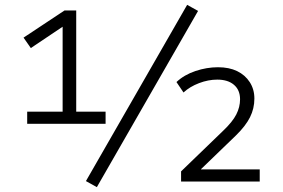

<svg xmlns="http://www.w3.org/2000/svg" viewBox="-20 -748 1167 791"><path d="M92 -238V-288H238V-658L265 -656L107 -550L77 -593L246 -705H294V-288H415V-238ZM379 23 334 -2 751 -728 796 -703ZM726 0V-42L899 -209Q938 -246 953.5 -276.5Q969 -307 969 -339Q969 -377 944 -398.5Q919 -420 875 -420Q838 -420 800 -405.5Q762 -391 736 -367L707 -410Q739 -440 785.5 -455.5Q832 -471 878 -471Q924 -471 957 -455Q990 -439 1009 -409.5Q1028 -380 1028 -342Q1028 -301 1010 -265Q992 -229 952 -190L808 -51V-50H1050V0Z"/></svg>

Font: Nunito Sans 7pt Light
Style: Regular
Weight: 300
Designer: Vernon Adams
Foundry: Vernon Adams
Version: Version 3.101;gftools[0.9.27]